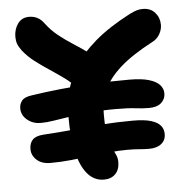

<svg xmlns="http://www.w3.org/2000/svg" viewBox="-52 -771 805 840"><g transform="rotate(-5 350.0 -351.0)"><path d="M371 18Q328 18 298.5 -17Q269 -52 254.5 -116Q240 -180 240 -265Q240 -319 252 -374.5Q264 -430 297 -485Q330 -540 391 -592.5Q452 -645 548 -695Q569 -705 580.5 -708Q592 -711 605 -711Q639 -711 658.5 -688.5Q678 -666 678 -635Q678 -614 666.5 -594Q655 -574 635 -564Q542 -515 490 -468.5Q438 -422 416.5 -372.5Q395 -323 395 -265Q395 -204 402 -170.5Q409 -137 417.5 -118.5Q426 -100 433 -86Q440 -72 440 -53Q440 -20 421.5 -1Q403 18 371 18ZM144 -75Q106 -75 84 -95Q62 -115 62 -143Q62 -169 76.5 -184Q91 -199 125 -201Q202 -206 265 -212Q328 -218 388.5 -223Q449 -228 519 -228Q570 -228 599 -219Q628 -210 640.5 -194.5Q653 -179 653 -157Q653 -131 633.5 -115Q614 -99 580 -99Q556 -99 536 -101Q516 -103 484 -103Q445 -103 403.5 -98.5Q362 -94 319.5 -89Q277 -84 233 -79.5Q189 -75 144 -75ZM117 -253Q83 -253 58 -273.5Q33 -294 33 -324Q33 -344 45 -358.5Q57 -373 90 -377Q149 -386 216 -393Q283 -400 358.5 -404Q434 -408 519 -408Q572 -408 604.5 -398.5Q637 -389 652 -372.5Q667 -356 667 -335Q667 -310 648.5 -293.5Q630 -277 595 -277Q580 -277 565.5 -278Q551 -279 535 -281Q519 -283 498.5 -284Q478 -285 450 -285Q385 -285 334.5 -280Q284 -275 244.5 -269Q205 -263 174 -258Q143 -253 117 -253ZM355 -358Q339 -358 323.5 -365.5Q308 -373 295 -386Q269 -416 238 -438.5Q207 -461 175 -482Q143 -503 113.5 -525.5Q84 -548 61 -577Q48 -595 43.5 -608Q39 -621 39 -638Q39 -671 56.5 -695.5Q74 -720 106 -720Q127 -720 143 -711.5Q159 -703 172 -685Q195 -654 225 -630Q255 -606 288 -585Q321 -564 353.5 -540.5Q386 -517 411 -488Q426 -471 428 -449Q430 -427 420.5 -406Q411 -385 394 -371.5Q377 -358 355 -358Z"/></g></svg>

Font: Shantell Sans Light
Style: Bold
Weight: 700
Version: Version 1.011;[c5ecc13dd]